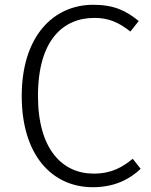

<svg xmlns="http://www.w3.org/2000/svg" viewBox="-20 -772 634 804"><path d="M370 -752C206 -752 71 -623 71 -370C71 -121 199 12 369 12C461 12 525 -23 569 -65L536 -107C492 -72 448 -45 372 -45C242 -45 139 -146 139 -370C139 -606 246 -697 375 -697C435 -697 476 -679 526 -640L561 -684C508 -727 458 -752 370 -752Z"/></svg>

Font: Glow Sans SC Normal
Style: Regular
Weight: 400
Designer: Ryoko NISHIZUKA (kana, bopomofo & ideographs); Paul D. Hunt (Latin, Greek & Cyrillic); Sandoll Communications, Soo-young
Version: Version 0.93